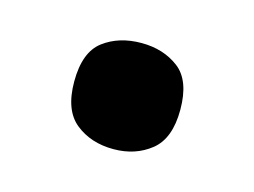

<svg xmlns="http://www.w3.org/2000/svg" viewBox="-40 -488 359 271"><g transform="rotate(15 139.5 -352.5)"><path d="M62 -353Q62 -396 84.5 -413Q107 -430 140 -430Q172 -430 194.5 -413Q217 -396 217 -353Q217 -311 194.5 -293Q172 -275 140 -275Q107 -275 84.5 -293Q62 -311 62 -353Z"/></g></svg>

Font: Noto Sans NKo Unjoined SemiBold
Style: Regular
Weight: 600
Designer: Monotype Design Team
Foundry: Monotype Imaging Inc.
Version: Version 2.004